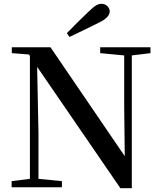

<svg xmlns="http://www.w3.org/2000/svg" viewBox="-20 -983 847 1008"><path d="M331 -809 345 -789C395 -813 447 -838 497 -863C542 -884 556 -905 556 -923C556 -943 538 -963 513 -963C493 -963 476 -952 444 -921C408 -887 369 -848 331 -809ZM612 5H672V-692L770 -704V-735H506V-704L632 -692V-427L635 -163L245 -735H42V-704L132 -697L137 -689V-44L41 -32V0H305V-32L182 -44V-285L175 -632Z"/></svg>

Font: Noto Serif JP SemiBold
Style: Regular
Weight: 600
Designer: Ryoko NISHIZUKA 西塚涼子 (kana & ideographs); Frank Grießhammer (Latin, Greek & Cyrillic); Wenlong ZHANG 张文龙 (bopomofo); San
Foundry: Adobe
Version: Version 2.001;hotconv 1.1.0;makeotfexe 2.6.0